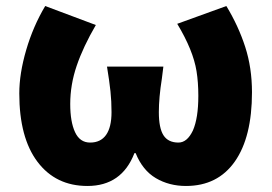

<svg xmlns="http://www.w3.org/2000/svg" viewBox="-20 -603 901 637"><path d="M44 -293Q44 -359 67 -437.5Q90 -516 130 -583L298 -520Q256 -448 234.5 -385Q213 -322 213 -258Q213 -199 229 -164.5Q245 -130 279 -130Q314 -130 332 -155.5Q350 -181 350 -231Q350 -267 346.5 -300Q343 -333 335 -382H522L517 -342Q507 -279 507 -231Q507 -178 522.5 -154Q538 -130 572 -130Q601 -130 620 -170Q638 -211 638 -285Q638 -330 632 -367Q621 -436 568 -524L731 -583Q771 -517 793.5 -447.5Q816 -378 816 -297Q816 -148 759 -67Q702 14 597 14Q541 14 497 -12Q453 -38 430 -95H426Q384 14 270 14Q165 14 104.5 -66Q44 -146 44 -293Z"/></svg>

Font: Merged Yaku Han JP Black
Style: Regular
Weight: 900
Designer: Ryoko NISHIZUKA 西塚涼子 (kana, bopomofo & ideographs); Paul D. Hunt (Latin, Greek & Cyrillic); Sandoll Communications 산돌커뮤니
Foundry: Adobe
Version: Version 2.004